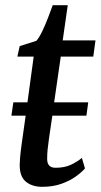

<svg xmlns="http://www.w3.org/2000/svg" viewBox="-20 -711 388 741"><path d="M169 -176Q165.5 -151 163.8 -134.2Q162 -117.5 162 -97.5Q162 -63.5 194.5 -63.5Q230.5 -63.5 255.5 -76Q280.5 -88.5 296 -101.5L308 -61Q296 -47 273.5 -30.5Q251 -14 218 -2Q185 10 142.5 10Q104.5 10 80.2 -9.5Q56 -29 56 -74Q56 -84.5 57.5 -102.5Q59 -120.5 63.5 -154.5L79 -264.5H24L31.5 -316H86L110 -492.5H47L56 -533L120.5 -553.5Q131 -565.5 142.8 -589.8Q154.5 -614 165 -641.5Q175.5 -669 183.5 -691H241.5L222 -555H348.5L340 -492.5H214.5L189 -316H320.5L313.5 -264.5H182Z"/></svg>

Font: Merriweather
Style: Italic
Weight: 400
Italic angle: -7.8°
Designer: Eben Sorkin
Foundry: Eben Sorkin
Version: Version 2.100